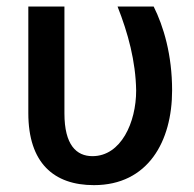

<svg xmlns="http://www.w3.org/2000/svg" viewBox="-20 -548 586 579"><path d="M65.4 -528.3V-207C65.4 -56.2 142.6 10.3 263.2 10.3C426.3 10.3 499 -121.6 499 -275.4C499 -383.3 473.1 -468.8 443.4 -528.3H334.5C366.2 -447.8 389.2 -363.3 390.6 -274.9C390.6 -179.2 345.2 -77.1 258.8 -77.1C210.4 -77.1 174.3 -110.8 174.3 -206.1V-528.3Z"/></svg>

Font: Bert Sans Medium
Style: Regular
Weight: 500
Designer: Christian Robertson (Google), Cristiano Sobral
Foundry: Google, Cristiano Sobral
Version: Version 3.101